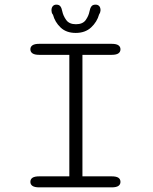

<svg xmlns="http://www.w3.org/2000/svg" viewBox="-20 -808 659 828"><path d="M149 0Q129.5 0 120.2 -6.2Q111 -12.5 111 -23.5Q111 -35.5 120.2 -41.5Q129.5 -47.5 149 -47.5H279V-571.5H149Q129.5 -571.5 120.2 -577.8Q111 -584 111 -595.5Q111 -606.5 120.2 -612.8Q129.5 -619 149 -619H461.5Q481.5 -619 490.5 -612.8Q499.5 -606.5 499.5 -595.5Q499.5 -584 490.5 -577.8Q481.5 -571.5 461.5 -571.5H335.5V-47.5H461.5Q481.5 -47.5 490.5 -41.5Q499.5 -35.5 499.5 -23.5Q499.5 -12.5 490.5 -6.2Q481.5 0 461.5 0ZM392 -788Q402 -788 407.8 -781.8Q413.5 -775.5 413.5 -763.5Q413.5 -760 412 -755.2Q410.5 -750.5 407.5 -746Q398.5 -713.5 373 -689.8Q347.5 -666 306.5 -666Q266 -666 241.5 -689.2Q217 -712.5 208.5 -744.5Q204.5 -749 203.2 -754.2Q202 -759.5 202 -763.5Q202 -775 207.8 -781.5Q213.5 -788 223 -788Q235 -788 240.5 -780.5Q246 -773 248.5 -759.5Q252.5 -740 265.5 -721.8Q278.5 -703.5 307.5 -703.5Q337 -703.5 349.8 -721.8Q362.5 -740 366 -759Q368.5 -772.5 374 -780.2Q379.5 -788 392 -788Z"/></svg>

Font: Sono ExtraLight Monospace Light
Style: Regular
Weight: 300
Version: Version 2.112